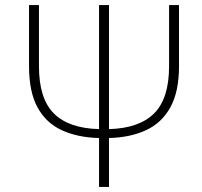

<svg xmlns="http://www.w3.org/2000/svg" viewBox="-20 -734 793 754"><path d="M369 0V-192Q285 -194 223 -222.5Q161 -251 127.5 -312Q94 -373 94 -475V-714H133V-474Q133 -347 191.5 -288.5Q250 -230 369 -227V-714H408V-227Q526 -230 585 -288.5Q644 -347 644 -474V-714H683V-474Q683 -374 649 -312.5Q615 -251 553 -222.5Q491 -194 408 -192V0Z"/></svg>

Font: Noto Sans ExtraLight
Style: Regular
Weight: 200
Designer: Monotype Design Team
Foundry: Monotype Imaging Inc.
Version: Version 2.007